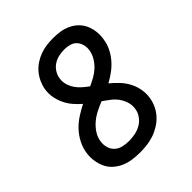

<svg xmlns="http://www.w3.org/2000/svg" viewBox="-206 -873 1012 1012"><g transform="rotate(-45 300.0 -367.5)"><path d="M255 8Q225 8 197 4Q169 0 144 -11Q119 -22 98.5 -40.5Q78 -59 67 -83.5Q56 -108 52 -136.5Q48 -165 53 -194Q58 -225 73.5 -255Q89 -285 112 -309.5Q135 -334 163.5 -352.5Q192 -371 222 -386Q201 -404 183 -425Q165 -446 153 -471Q141 -496 135.5 -525Q130 -554 135 -584Q139 -607 149.5 -630Q160 -653 176.5 -672.5Q193 -692 214.5 -706Q236 -720 259.5 -728.5Q283 -737 307 -740Q331 -743 354 -743Q382 -743 408 -739Q434 -735 458 -723.5Q482 -712 500 -694Q518 -676 528 -652.5Q538 -629 541 -602.5Q544 -576 539 -548Q535 -520 522 -493Q509 -466 489 -442.5Q469 -419 444 -400.5Q419 -382 393 -368Q416 -349 436.5 -327.5Q457 -306 471.5 -279.5Q486 -253 492 -222Q498 -191 493 -159Q489 -133 477.5 -108.5Q466 -84 447.5 -64Q429 -44 405.5 -29.5Q382 -15 356.5 -6.5Q331 2 305.5 5Q280 8 255 8ZM314 -425Q336 -435 357.5 -447Q379 -459 397 -476Q415 -493 428 -514.5Q441 -536 445 -559Q449 -580 444 -600Q439 -620 426.5 -634Q414 -648 394.5 -653.5Q375 -659 354 -659Q334 -659 313.5 -654.5Q293 -650 275 -638.5Q257 -627 245 -608.5Q233 -590 230 -570Q226 -546 232.5 -524Q239 -502 251 -484.5Q263 -467 279.5 -452.5Q296 -438 314 -425ZM255 -76Q277 -76 300.5 -80.5Q324 -85 345 -97Q366 -109 380.5 -129.5Q395 -150 398 -173Q402 -198 394.5 -222Q387 -246 373 -265Q359 -284 340 -298.5Q321 -313 301 -327Q276 -317 251 -304.5Q226 -292 204.5 -274Q183 -256 167.5 -232.5Q152 -209 148 -183Q144 -160 150 -138Q156 -116 171.5 -101.5Q187 -87 209 -81.5Q231 -76 255 -76Z"/></g></svg>

Font: Iosevka Aile Medium
Style: Italic
Weight: 500
Italic angle: -9°
Designer: Belleve Invis
Foundry: Belleve Invis
Version: Version 31.1.0; ttfautohint (v1.8.4)